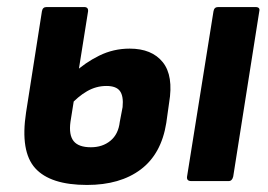

<svg xmlns="http://www.w3.org/2000/svg" viewBox="-20 -514 762 545"><path d="M227 11Q123 11 80 -36.5Q37 -84 54 -195L99 -482Q101 -494 112 -494H219Q231 -494 230 -482L180 -168Q175 -131 189 -113.5Q203 -96 238 -96Q271 -96 293.5 -114.5Q316 -133 320 -168L328 -210Q331 -241 320.5 -255.5Q310 -270 282 -270Q253 -270 227 -255Q201 -240 177 -213L189 -306Q221 -336 261.5 -356Q302 -376 348 -376Q411 -376 442 -337.5Q473 -299 460 -222L452 -165Q438 -77 379.5 -33Q321 11 227 11ZM523 0Q509 0 511 -13L586 -482Q588 -494 599 -494H705Q719 -494 716 -482L642 -13Q639 0 629 0Z"/></svg>

Font: Sofia Sans Semi Condensed ExtraBold
Style: Italic
Weight: 800
Italic angle: -9°
Version: Version 4.100